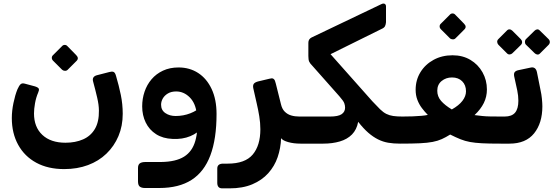

<svg xmlns="http://www.w3.org/2000/svg" viewBox="-20 -785 3057 1056"><path d="M333 145Q244 145 179.5 110Q115 75 80 11.5Q45 -52 45 -136Q45 -175 54 -218.5Q63 -262 76 -294Q85 -314 93 -321.5Q101 -329 116 -325L172 -310Q191 -304 193.5 -296.5Q196 -289 190 -276Q178 -248 172.5 -216.5Q167 -185 167 -161Q167 -86 213 -43Q259 0 340 0Q395 0 437 -18.5Q479 -37 502 -76Q525 -115 524 -177Q524 -207 514.5 -248Q505 -289 492 -337Q485 -363 512 -371L582 -389Q596 -393 604.5 -389.5Q613 -386 618 -368Q634 -314 644.5 -263Q655 -212 655 -159Q655 -92 631.5 -36.5Q608 19 565.5 60Q523 101 464 123Q405 145 333 145ZM352 -401Q346 -395 336.5 -395.5Q327 -396 321 -402L272 -451Q265 -458 265 -467Q265 -476 272 -482L321 -531Q327 -538 336 -538Q345 -538 351 -531L399 -482Q416 -465 401 -450Z M777 249Q759 249 749 241.5Q739 234 739 212V139Q739 121 749 113.5Q759 106 781 106H866Q947 105 992.5 76.5Q1038 48 1054.5 -11Q1071 -70 1066 -161L1171 -158Q1171 -21 1137 69.5Q1103 160 1033.5 204.5Q964 249 856 249ZM1062 -159Q1056 -217 1023.5 -249.5Q991 -282 949 -282Q922 -282 903.5 -271Q885 -260 875.5 -243.5Q866 -227 866 -209Q866 -179 889.5 -163Q913 -147 946 -147Q989 -147 1027 -162Q1065 -177 1080 -196L1091 -85Q1070 -54 1026.5 -36Q983 -18 929 -21Q876 -23 838.5 -47Q801 -71 781.5 -111Q762 -151 762 -200Q762 -242 775 -280.5Q788 -319 813.5 -349Q839 -379 876.5 -396.5Q914 -414 962 -414Q1023 -414 1070 -383.5Q1117 -353 1144 -295.5Q1171 -238 1171 -158Z M1203 251Q1188 251 1181.5 243Q1175 235 1175 221V142Q1175 128 1183.5 121.5Q1192 115 1207 115H1232Q1328 115 1370 65Q1412 15 1412 -74Q1412 -109 1406 -145.5Q1400 -182 1392 -216L1373 -300Q1370 -315 1375.5 -323.5Q1381 -332 1399 -337L1462 -352Q1476 -356 1482.5 -352.5Q1489 -349 1492 -341.5Q1495 -334 1497 -325L1525 -213Q1531 -186 1546 -171Q1561 -156 1581.5 -150Q1602 -144 1627 -144H1646Q1663 -144 1663 -129V-25Q1663 5 1633 5Q1595 5 1565 -3.5Q1535 -12 1526 -25Q1524 30 1507 79.5Q1490 129 1455.5 167.5Q1421 206 1368 228.5Q1315 251 1242 251Z M1633 5Q1618 5 1618 -10V-114Q1618 -144 1648 -144H1795Q1840 -144 1859 -157Q1878 -170 1878 -193Q1878 -205 1873.5 -217.5Q1869 -230 1847 -255L1699 -422Q1685 -436 1680.5 -446Q1676 -456 1676 -477V-550Q1676 -570 1694 -579L2077 -762Q2089 -768 2096.5 -763.5Q2104 -759 2103 -746V-663Q2102 -650 2097.5 -641Q2093 -632 2079 -626L1798 -487L2028 -228Q2053 -201 2070.5 -184Q2088 -167 2105 -158.5Q2122 -150 2143 -147Q2164 -144 2195 -144Q2210 -144 2210 -129V-25Q2210 5 2180 5Q2144 5 2115 0Q2086 -5 2059 -18.5Q2032 -32 2005.5 -55Q1979 -78 1950 -115Q1942 -72 1916 -45.5Q1890 -19 1849 -7Q1808 5 1758 5Z M2183 5Q2165 5 2165 -13V-121Q2165 -132 2172 -138Q2179 -144 2190 -144Q2222 -144 2249.5 -145Q2277 -146 2298.5 -148Q2320 -150 2333 -153Q2316 -170 2300.5 -190.5Q2285 -211 2275.5 -236Q2266 -261 2266 -291Q2266 -345 2292.5 -388Q2319 -431 2365 -456Q2411 -481 2469 -481Q2525 -481 2567.5 -455.5Q2610 -430 2634 -387Q2658 -344 2658 -293Q2658 -253 2641 -218.5Q2624 -184 2590 -152Q2614 -149 2632.5 -147Q2651 -145 2676.5 -144.5Q2702 -144 2745 -144Q2752 -144 2757 -139.5Q2762 -135 2762 -127V-29Q2762 5 2726 5Q2669 5 2631 3Q2593 1 2565.5 -4Q2538 -9 2513 -19Q2488 -29 2456 -45Q2432 -30 2410 -20Q2388 -10 2359.5 -4.5Q2331 1 2289 3Q2247 5 2183 5ZM2465 -183Q2504 -205 2523.5 -230.5Q2543 -256 2543 -283Q2543 -317 2522 -338Q2501 -359 2466 -359Q2433 -359 2409 -339.5Q2385 -320 2385 -286Q2385 -254 2406 -230Q2427 -206 2465 -183ZM2485 -574Q2479 -568 2469.5 -568.5Q2460 -569 2454 -575L2405 -624Q2398 -631 2398 -640Q2398 -649 2405 -655L2454 -704Q2460 -711 2469 -711Q2478 -711 2484 -704L2532 -655Q2549 -638 2534 -623Z M2733 5Q2725 5 2721 0Q2717 -5 2717 -12V-119Q2717 -133 2725 -138.5Q2733 -144 2747 -144H2755Q2795 -144 2813 -165.5Q2831 -187 2831 -231Q2831 -245 2829.5 -258.5Q2828 -272 2825 -287L2808 -365Q2805 -381 2811 -388.5Q2817 -396 2831 -399L2897 -413Q2926 -420 2933 -389L2953 -289Q2958 -267 2960.5 -242Q2963 -217 2963 -200Q2963 -108 2917.5 -51.5Q2872 5 2782 5ZM2798 -492Q2792 -486 2783 -485.5Q2774 -485 2767 -493L2721 -539Q2715 -546 2714.5 -554.5Q2714 -563 2721 -570L2767 -616Q2774 -624 2782.5 -623.5Q2791 -623 2798 -616L2844 -570Q2851 -563 2851.5 -554Q2852 -545 2845 -538ZM2951 -492Q2944 -484 2935.5 -485Q2927 -486 2920 -493L2873 -539Q2867 -545 2867 -554.5Q2867 -564 2873 -570L2920 -616Q2927 -623 2935 -623.5Q2943 -624 2950 -616L2997 -570Q3004 -563 3004 -554Q3004 -545 2997 -538Z"/></svg>

Font: Rubik SemiBold
Style: Regular
Weight: 600
Designer: Hubert and Fischer
Foundry: Hubert and Fischer
Version: Version 2.300;gftools[0.9.30]